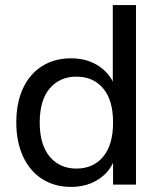

<svg xmlns="http://www.w3.org/2000/svg" viewBox="-20 -725 627 754"><path d="M259 9Q195 9 146.5 -21.5Q98 -52 71 -109.5Q44 -167 44 -244Q44 -322 70.5 -378.5Q97 -435 145.5 -465.5Q194 -496 259 -496Q324 -496 371 -463.5Q418 -431 434 -377H423V-705H514V0H424V-113H434Q419 -57 371.5 -24Q324 9 259 9ZM280 -63Q346 -63 385 -109.5Q424 -156 424 -244Q424 -332 385 -378Q346 -424 280 -424Q215 -424 175.5 -378Q136 -332 136 -244Q136 -156 175.5 -109.5Q215 -63 280 -63Z"/></svg>

Font: Nunito Sans 12pt ExtraLight Medium
Style: Regular
Weight: 500
Version: Version 3.101;gftools[0.9.27]